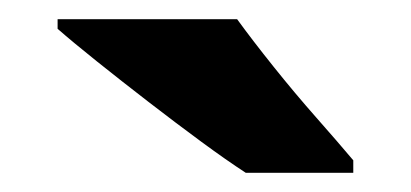

<svg xmlns="http://www.w3.org/2000/svg" viewBox="-20 -786 428 200"><path d="M227 -766Q243 -744 265 -716.5Q287 -689 309.5 -663.5Q332 -638 348 -619V-606H236Q216 -619 189.5 -638.5Q163 -658 134.5 -680Q106 -702 81 -722Q56 -742 40 -756V-766Z"/></svg>

Font: Noto Sans Gurmukhi UI ExtraBold
Style: Regular
Weight: 800
Designer: Jelle Bosma - Monotype Design Team
Foundry: Monotype Imaging Inc.
Version: Version 2.004; ttfautohint (v1.8.4.7-5d5b)